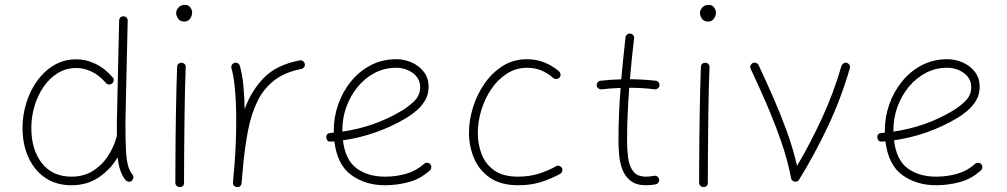

<svg xmlns="http://www.w3.org/2000/svg" viewBox="-20 -749 4129 787"><path d="M293 -505.9Q332.5 -505.9 371.1 -487.5Q409.7 -469.2 442.9 -430.7Q447.3 -424.8 445.6 -417.2Q443.8 -409.7 438 -405.8Q431.6 -401.4 424.3 -402.8Q417 -404.3 413.1 -410.2Q385.7 -441.4 355 -455.8Q324.2 -470.2 292.5 -470.2Q250.5 -470.2 216.6 -449.2Q182.6 -428.2 158.4 -392.8Q134.3 -357.4 121.3 -313.7Q108.4 -270 108.4 -224.6Q108.4 -135.7 151.6 -80.3Q194.8 -24.9 273.4 -24.9Q322.3 -24.9 359.4 -47.6Q396.5 -70.3 421.4 -107.7Q446.3 -145 458.5 -189.5L459 -191.4Q459 -204.6 459 -219Q459 -233.4 459 -249.5L468.3 -665Q468.3 -672.4 473.4 -677.5Q478.5 -682.6 486.3 -682.1Q493.7 -682.1 498.8 -677Q503.9 -671.9 503.4 -664.6L494.1 -249.5Q494.1 -176.3 496.3 -134.5Q498.5 -92.8 504.9 -70.3Q511.2 -47.9 522.9 -33.2Q527.8 -27.8 526.6 -20.3Q525.4 -12.7 520 -7.8Q514.6 -2.9 507.1 -4.2Q499.5 -5.4 494.6 -10.7Q468.3 -43 462.4 -104Q433.1 -54.7 385.3 -22.2Q337.4 10.3 272.9 10.3Q210 10.3 165 -20.5Q120.1 -51.3 96.2 -104.5Q72.3 -157.7 72.3 -225.1Q72.3 -275.9 87.4 -325.7Q102.5 -375.5 131.3 -416.3Q160.2 -457 200.9 -481.4Q241.7 -505.9 293 -505.9Z M702.1 -694.8Q702.1 -708 711.9 -718.5Q721.7 -729 737.8 -729Q753.4 -729 760.5 -718Q767.6 -707 767.6 -698.2Q767.6 -683.6 759 -672.1Q750.5 -660.6 735.4 -660.6Q717.3 -660.6 709.7 -673.1Q702.1 -685.5 702.1 -694.8ZM724.6 -491.7Q731.9 -491.7 736.8 -486.3Q741.7 -481 741.2 -473.1Q739.7 -439 738.5 -390.6Q737.3 -342.3 736.6 -287.4Q735.8 -232.4 735.4 -178Q734.9 -123.5 734.6 -77.1Q734.4 -30.8 734.4 0Q734.4 17.6 716.3 17.6Q709 17.6 703.9 12.5Q698.7 7.3 698.7 0Q698.7 -30.8 699 -77.1Q699.2 -123.5 699.7 -178Q700.2 -232.4 701.2 -287.6Q702.1 -342.8 703.4 -391.6Q704.6 -440.4 706.1 -475.1Q706.1 -482.4 711.4 -487.3Q716.8 -492.2 724.6 -491.7Z M950.7 17.6Q947.8 17.1 944.8 16.1Q933.6 10.7 935.1 0Q935.1 -0.5 935.1 -2V-3.4Q936.5 -22 938.2 -40.5Q939.9 -59.1 941.4 -77.1Q944.8 -119.6 946.5 -166.5Q948.2 -213.4 948.2 -259.8Q948.2 -323.2 943.4 -379.4Q938.5 -435.5 928.7 -469.2Q926.8 -476.1 930.4 -482.7Q934.1 -489.3 940.9 -491.2Q947.8 -493.7 954.3 -490Q960.9 -486.3 962.9 -479.5Q972.7 -447.3 977.3 -400.6Q981.9 -354 982.9 -301.3Q1009.3 -376.5 1061.5 -429.9Q1113.8 -483.4 1208.5 -501.5Q1215.8 -502.9 1221.9 -498.5Q1228 -494.1 1229.5 -487.3Q1231 -480 1226.6 -473.9Q1222.2 -467.8 1215.3 -466.3Q1146.5 -453.1 1102.8 -418.5Q1059.1 -383.8 1034.2 -331.8Q1009.3 -279.8 996.6 -213.6Q983.9 -147.5 976.6 -70.3Q973.6 -31.7 970.2 2Q969.7 4.9 968.8 7.8Q963.4 19 952.6 17.6Q951.7 17.6 950.7 17.6Z M1742.2 -50.8Q1703.6 -15.6 1655.8 -2.7Q1607.9 10.3 1558.6 10.3Q1477.5 10.3 1419.9 -31.5Q1362.3 -73.2 1350.6 -169.4Q1343.8 -168.9 1336.4 -168.5Q1319.3 -167.5 1317.4 -185.1Q1316.4 -202.1 1334 -204.1Q1341.3 -204.6 1348.1 -205.1Q1348.1 -210 1348.1 -214.8Q1348.1 -269.5 1366.5 -321.5Q1384.8 -373.5 1418.7 -415.3Q1452.6 -457 1499.8 -481.7Q1546.9 -506.3 1604 -506.3Q1636.7 -506.3 1667 -493.2Q1697.3 -480 1717 -454.8Q1736.8 -429.7 1736.8 -393.1Q1736.8 -360.4 1721.4 -335.7Q1706.1 -311 1684.6 -293.5Q1663.1 -275.9 1645 -265.1Q1524.4 -193.8 1385.7 -173.8Q1395.5 -92.8 1441.9 -58.8Q1488.3 -24.9 1558.6 -24.9Q1604 -24.9 1645.3 -36.9Q1686.5 -48.8 1717.8 -77.1Q1723.1 -82 1730.7 -81.8Q1738.3 -81.5 1743.2 -76.2Q1748 -70.8 1747.8 -63.2Q1747.6 -55.7 1742.2 -50.8ZM1603.5 -471.2Q1556.2 -471.2 1516.1 -450.2Q1476.1 -429.2 1446.3 -393.1Q1416.5 -356.9 1399.9 -311.3Q1383.3 -265.6 1383.3 -216.3Q1383.3 -212.9 1383.3 -209.5Q1515.1 -228.5 1625.5 -294.4Q1653.8 -311 1678 -334.7Q1702.1 -358.4 1702.1 -391.1Q1702.1 -427.7 1672.4 -449.5Q1642.6 -471.2 1603.5 -471.2Z M2273.4 -431.2Q2268.6 -425.8 2261 -425.3Q2253.4 -424.8 2248 -429.2Q2225.6 -449.2 2199 -460.2Q2172.4 -471.2 2140.6 -471.2Q2094.7 -471.2 2057.4 -447Q2020 -422.9 1993.4 -383.3Q1966.8 -343.8 1952.6 -296.6Q1938.5 -249.5 1938.5 -203.6Q1938.5 -157.7 1954.3 -116.7Q1970.2 -75.7 2006.3 -50.3Q2042.5 -24.9 2103 -24.9Q2149.9 -24.9 2188.5 -37.1Q2227.1 -49.3 2260.7 -68.4Q2267.6 -71.3 2274.4 -68.4Q2281.2 -65.4 2284.2 -58.6Q2286.6 -52.2 2283.9 -45.4Q2281.2 -38.6 2274.4 -35.6Q2237.3 -15.1 2196 -2.4Q2154.8 10.3 2104.5 10.3Q2032.2 10.3 1987.8 -20.8Q1943.4 -51.8 1922.9 -100.8Q1902.3 -149.9 1902.3 -204.6Q1902.3 -255.9 1918.7 -308.8Q1935.1 -361.8 1966.1 -406.5Q1997.1 -451.2 2041 -478.8Q2085 -506.3 2140.1 -506.3Q2179.2 -506.3 2211.9 -492.9Q2244.6 -479.5 2271.5 -456.5Q2276.9 -451.7 2277.6 -444.1Q2278.3 -436.5 2273.4 -431.2Z M2683.1 -398.4Q2682.6 -391.1 2676.5 -386.7Q2670.4 -382.3 2663.6 -382.8Q2616.2 -389.2 2559.1 -389.2Q2555.2 -335.4 2552.7 -281.7Q2550.3 -228 2550.3 -173.3Q2550.3 -138.2 2554.4 -104Q2558.6 -69.8 2575 -47.4Q2591.3 -24.9 2627.9 -24.9Q2644 -24.9 2661.1 -28.3Q2668 -29.8 2674.1 -25.4Q2680.2 -21 2681.6 -14.2Q2683.1 -6.8 2678.7 -0.7Q2674.3 5.4 2667.5 6.8Q2647 10.3 2627.9 10.3Q2587.4 10.3 2564.5 -8.1Q2541.5 -26.4 2531 -54.7Q2520.5 -83 2517.8 -114.7Q2515.1 -146.5 2515.1 -173.3Q2515.1 -228 2517.3 -281.7Q2519.5 -335.4 2523.9 -388.7Q2482.9 -387.2 2445.3 -382.8Q2438.5 -382.3 2432.6 -386.7Q2426.8 -391.1 2425.8 -398.4Q2425.3 -405.3 2429.7 -411.4Q2434.1 -417.5 2441.4 -418Q2482.9 -422.9 2526.4 -423.8Q2530.3 -467.3 2534.7 -510Q2539.1 -552.7 2543.9 -595.7Q2544.9 -603 2550.8 -607.7Q2556.6 -612.3 2563.5 -611.3Q2570.8 -610.8 2575.4 -604.7Q2580.1 -598.6 2579.1 -591.8Q2574.2 -549.8 2569.8 -508.1Q2565.4 -466.3 2562 -424.3Q2618.7 -423.8 2668 -418Q2674.8 -417.5 2679.4 -411.4Q2684.1 -405.3 2683.1 -398.4Z M2849.1 -694.8Q2849.1 -708 2858.9 -718.5Q2868.7 -729 2884.8 -729Q2900.4 -729 2907.5 -718Q2914.6 -707 2914.6 -698.2Q2914.6 -683.6 2906 -672.1Q2897.5 -660.6 2882.3 -660.6Q2864.3 -660.6 2856.7 -673.1Q2849.1 -685.5 2849.1 -694.8ZM2871.6 -491.7Q2878.9 -491.7 2883.8 -486.3Q2888.7 -481 2888.2 -473.1Q2886.7 -439 2885.5 -390.6Q2884.3 -342.3 2883.5 -287.4Q2882.8 -232.4 2882.3 -178Q2881.8 -123.5 2881.6 -77.1Q2881.3 -30.8 2881.3 0Q2881.3 17.6 2863.3 17.6Q2856 17.6 2850.8 12.5Q2845.7 7.3 2845.7 0Q2845.7 -30.8 2845.9 -77.1Q2846.2 -123.5 2846.7 -178Q2847.2 -232.4 2848.1 -287.6Q2849.1 -342.8 2850.3 -391.6Q2851.6 -440.4 2853 -475.1Q2853 -482.4 2858.4 -487.3Q2863.8 -492.2 2871.6 -491.7Z M3065.9 -490.7Q3072.8 -493.7 3079.6 -491Q3086.4 -488.3 3089.8 -481.4Q3117.7 -421.9 3147.7 -353.8Q3177.7 -285.6 3204.1 -213.6Q3230.5 -141.6 3247.1 -69.3Q3301.8 -161.6 3349.6 -265.4Q3397.5 -369.1 3429.2 -479Q3431.6 -485.8 3438 -489.7Q3444.3 -493.7 3451.2 -491.2Q3458 -489.3 3461.9 -482.7Q3465.8 -476.1 3463.4 -469.2Q3427.7 -345.2 3372.8 -229.2Q3317.9 -113.3 3255.4 -12.7Q3252.4 -6.3 3245.1 -4.9Q3237.8 -2.9 3231 -6.8Q3224.1 -10.7 3222.7 -18.6Q3208 -95.2 3180.4 -173.6Q3152.8 -252 3120.4 -326.7Q3087.9 -401.4 3057.1 -466.8Q3053.7 -473.6 3056.4 -480.5Q3059.1 -487.3 3065.9 -490.7Z M4001 -50.8Q3962.4 -15.6 3914.6 -2.7Q3866.7 10.3 3817.4 10.3Q3736.3 10.3 3678.7 -31.5Q3621.1 -73.2 3609.4 -169.4Q3602.5 -168.9 3595.2 -168.5Q3578.1 -167.5 3576.2 -185.1Q3575.2 -202.1 3592.8 -204.1Q3600.1 -204.6 3606.9 -205.1Q3606.9 -210 3606.9 -214.8Q3606.9 -269.5 3625.2 -321.5Q3643.6 -373.5 3677.5 -415.3Q3711.4 -457 3758.5 -481.7Q3805.7 -506.3 3862.8 -506.3Q3895.5 -506.3 3925.8 -493.2Q3956.1 -480 3975.8 -454.8Q3995.6 -429.7 3995.6 -393.1Q3995.6 -360.4 3980.2 -335.7Q3964.8 -311 3943.4 -293.5Q3921.9 -275.9 3903.8 -265.1Q3783.2 -193.8 3644.5 -173.8Q3654.3 -92.8 3700.7 -58.8Q3747.1 -24.9 3817.4 -24.9Q3862.8 -24.9 3904.1 -36.9Q3945.3 -48.8 3976.6 -77.1Q3981.9 -82 3989.5 -81.8Q3997.1 -81.5 4002 -76.2Q4006.8 -70.8 4006.6 -63.2Q4006.3 -55.7 4001 -50.8ZM3862.3 -471.2Q3814.9 -471.2 3774.9 -450.2Q3734.9 -429.2 3705.1 -393.1Q3675.3 -356.9 3658.7 -311.3Q3642.1 -265.6 3642.1 -216.3Q3642.1 -212.9 3642.1 -209.5Q3773.9 -228.5 3884.3 -294.4Q3912.6 -311 3936.8 -334.7Q3960.9 -358.4 3960.9 -391.1Q3960.9 -427.7 3931.2 -449.5Q3901.4 -471.2 3862.3 -471.2Z"/></svg>

Font: Mikhak ExtraLight
Style: Regular
Weight: 200
Designer: Amin Abedi
Version: Version 3.3